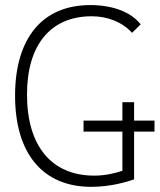

<svg xmlns="http://www.w3.org/2000/svg" viewBox="-20 -723 626 753"><path d="M337.9 9.8C416 9.8 480 -10.7 505.9 -19.5V-207H585.9V-250H505.9V-322.3H460V-250H307.6V-207H460V-53.2C432.6 -44.4 395 -34.2 349.6 -34.2C182.1 -34.2 85.9 -150.4 85.9 -352.5C85.9 -547.4 178.7 -659.2 339.8 -659.2C402.8 -659.2 460.4 -635.7 498 -594.2L531.7 -627.4C494.1 -675.8 422.4 -703.1 334 -703.1C146.5 -703.1 39.1 -573.7 39.1 -347.7C39.1 -120.6 147.9 9.8 337.9 9.8Z"/></svg>

Font: Cascadia Mono PL ExtraLight
Style: Regular
Weight: 200
Monospace: yes
Designer: Aaron Bell
Foundry: Saja Typeworks
Version: Version 2404.023